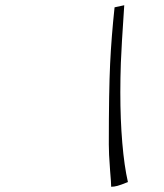

<svg xmlns="http://www.w3.org/2000/svg" viewBox="-20 -615 626 734"><path d="M440 -262Q440 -158 447.5 -69Q455 20 469 81Q442 92 429 95.5Q416 99 405 99Q405 89 404 76.5Q403 64 401 39Q398 -2 397 -23Q396 -44 396 -63Q396 -268 401 -371.5Q406 -475 418 -587L455 -595Q444 -432 442 -374.5Q440 -317 440 -262Z"/></svg>

Font: Atma Light
Style: Regular
Weight: 300
Designer: Gregori Vincens, Jeremie Hornus, Riccardo Olocco, Yoann Minet.
Foundry: black foundry
Version: Version 1.102;PS 1.100;hotconv 1.0.86;makeotf.lib2.5.63406